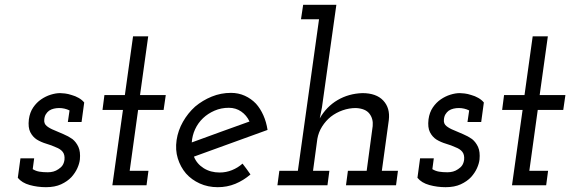

<svg xmlns="http://www.w3.org/2000/svg" viewBox="-20 -770 2370 798"><path d="M54 -31Q71 -10 103.5 -1Q136 8 171 8Q208 8 234 -4Q260 -16 277 -34Q293 -52 301.5 -71Q310 -90 312 -107Q315 -139 306 -159Q297 -179 281 -192Q264 -204 243.5 -212.5Q223 -221 205 -229Q187 -236 174.5 -246Q162 -256 164 -273Q165 -286 170.5 -295Q176 -304 184 -310Q193 -316 204 -318.5Q215 -321 226 -321Q237 -321 248 -318.5Q259 -316 269 -311L262 -263H319L330 -344Q321 -355 307 -363Q293 -371 278 -375Q263 -380 250 -381.5Q237 -383 230 -383Q212 -383 191 -376.5Q170 -370 151 -357Q132 -344 118 -323.5Q104 -303 100 -274Q96 -240 106 -220.5Q116 -201 133 -190Q151 -179 173 -172.5Q195 -166 212 -158Q231 -151 240.5 -139Q250 -127 248 -106Q246 -92 240 -83Q234 -74 223 -67Q213 -60 202 -57Q191 -54 179 -54Q159 -54 144 -56.5Q129 -59 116 -67L122 -112H65Z M533 -619 499 -375H414L406 -313H491L447 0H589L597 -60H519L554 -313H660L669 -375H562L596 -619Z M931 -322Q960 -322 982.5 -306.5Q1005 -291 1017 -265Q957 -244 897.5 -222Q838 -200 777 -178Q779 -207 791 -233Q803 -259 824 -279Q844 -298 871.5 -310Q899 -322 931 -322ZM1092 -230Q1087 -263 1074.5 -291Q1062 -319 1044 -339Q1024 -360 997.5 -372Q971 -384 940 -384Q898 -384 860 -368.5Q822 -353 791 -327Q761 -300 740.5 -264Q720 -228 714 -188Q708 -147 719 -111.5Q730 -76 753 -49Q776 -23 810 -7.5Q844 8 885 8Q924 8 958 -6Q992 -20 1021 -45Q1013 -56 1005 -67.5Q997 -79 988 -90Q969 -73 944.5 -63Q920 -53 893 -53Q855 -53 826.5 -71Q798 -89 786 -119Q863 -147 939 -174.5Q1015 -202 1092 -230Z M1426 -60 1418 0H1626L1634 -60H1567L1596 -271Q1602 -321 1573 -352Q1544 -383 1486 -383Q1429 -381 1383 -354Q1337 -327 1309 -278L1318 -323L1378 -750H1240L1231 -690H1306L1218 -60H1141L1133 0H1341L1349 -60H1281L1299 -193Q1304 -221 1319 -244.5Q1334 -268 1355 -285Q1377 -302 1404 -311.5Q1431 -321 1459 -321Q1499 -319 1515.5 -297.5Q1532 -276 1529 -246L1504 -60Z M1715 -31Q1732 -10 1764.5 -1Q1797 8 1832 8Q1869 8 1895 -4Q1921 -16 1938 -34Q1954 -52 1962.5 -71Q1971 -90 1973 -107Q1976 -139 1967 -159Q1958 -179 1942 -192Q1925 -204 1904.5 -212.5Q1884 -221 1866 -229Q1848 -236 1835.5 -246Q1823 -256 1825 -273Q1826 -286 1831.5 -295Q1837 -304 1845 -310Q1854 -316 1865 -318.5Q1876 -321 1887 -321Q1898 -321 1909 -318.5Q1920 -316 1930 -311L1923 -263H1980L1991 -344Q1982 -355 1968 -363Q1954 -371 1939 -375Q1924 -380 1911 -381.5Q1898 -383 1891 -383Q1873 -383 1852 -376.5Q1831 -370 1812 -357Q1793 -344 1779 -323.5Q1765 -303 1761 -274Q1757 -240 1767 -220.5Q1777 -201 1794 -190Q1812 -179 1834 -172.5Q1856 -166 1873 -158Q1892 -151 1901.5 -139Q1911 -127 1909 -106Q1907 -92 1901 -83Q1895 -74 1884 -67Q1874 -60 1863 -57Q1852 -54 1840 -54Q1820 -54 1805 -56.5Q1790 -59 1777 -67L1783 -112H1726Z M2194 -619 2160 -375H2075L2067 -313H2152L2108 0H2250L2258 -60H2180L2215 -313H2321L2330 -375H2223L2257 -619Z"/></svg>

Font: Josefin Slab Thin SemiBold
Style: Italic
Weight: 600
Italic angle: -12°
Version: Version 2.000